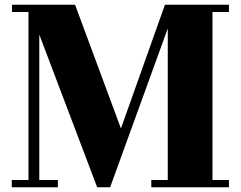

<svg xmlns="http://www.w3.org/2000/svg" viewBox="-20 -735 1023 816"><path d="M393 61 147 -588V30H226V61H30V30H101V-684H31V-715H299L494 -189L681 -715H953V-684H883V30H953V61H623V30H693V-614L448 61Z"/></svg>

Font: Cafe24 ClassicType
Style: Regular
Weight: 400
Designer: Cafe24 thkim, hmlim, mnelim & 4IR
Foundry: Cafe24
Version: Version 1.000